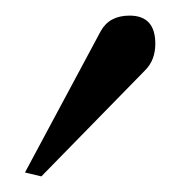

<svg xmlns="http://www.w3.org/2000/svg" viewBox="-20 -717 231 246"><path d="M179 -661Q179 -640 166 -627L33 -491L12 -496L109 -677Q120 -697 146 -697Q179 -697 179 -661Z"/></svg>

Font: GFS Didot
Style: Regular
Weight: 400
Designer: Takis Katsoulidis and George D. Matthiopoulos
Foundry: Takis Katsoulidis and George D. Matthiopoulos
Version: Version 1.0